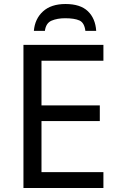

<svg xmlns="http://www.w3.org/2000/svg" viewBox="-20 -938 596 958"><path d="M496 0H97V-714H496V-635H187V-412H478V-334H187V-79H496ZM307 -918Q381 -918 418.5 -882Q456 -846 460 -784H406Q401 -825 376 -836Q351 -847 305 -847Q266 -847 237.5 -835Q209 -823 204 -784H149Q154 -844 194.5 -881Q235 -918 307 -918Z"/></svg>

Font: Noto Sans
Style: Regular
Weight: 400
Designer: Monotype Design Team
Foundry: Monotype Imaging Inc.
Version: Version 1.902